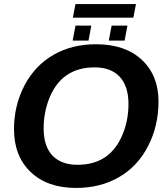

<svg xmlns="http://www.w3.org/2000/svg" viewBox="-20 -916 818 946"><path d="M453 -698Q596 -698 678 -622Q761 -545 761 -416Q761 -295 709 -195Q658 -96 566 -43Q474 10 355 10Q213 10 131 -68.5Q49 -147 49 -280Q49 -395 100 -494Q152 -593 243 -645.5Q334 -698 453 -698ZM446 -584Q366 -584 311 -547Q257 -512 225 -437Q195 -364 195 -284Q195 -195 238.5 -149.5Q282 -104 362 -104Q440 -104 496 -140Q552 -178 582 -249Q613 -320 613 -404Q613 -491 570 -537.5Q527 -584 446 -584ZM608 -790 594 -716H516L530 -790ZM430 -790 416 -716H338L352 -790ZM339 -829 352 -896H650L637 -829Z"/></svg>

Font: Libra Sans
Style: Bold Italic
Weight: 700
Italic angle: -12°
Foundry: Context Ltd
Version: Version 1.002